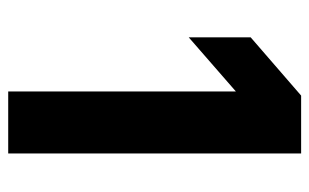

<svg xmlns="http://www.w3.org/2000/svg" viewBox="-163 -591 754 468"><g transform="rotate(90 214.0 -357.0)"><path d="M71 -440 203 -555V0H354V-714H213L71 -591Z"/></g></svg>

Font: Passageway
Style: Regular
Weight: 700
Foundry: Ascender Corporation
Version: Version 1.11